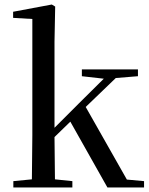

<svg xmlns="http://www.w3.org/2000/svg" viewBox="-20 -829 660 849"><path d="M342 -492 439 -481 327 -370 221 -264V-644L224 -800L209 -809L38 -777V-750L123 -745V-230L121 -36L39 -28V0H300V-28L223 -36L221 -223L291 -291L455 0H617V-28L541 -35L359 -356L492 -484L590 -492V-522H342Z"/></svg>

Font: Noto Serif JP Medium
Style: Regular
Weight: 500
Designer: Ryoko NISHIZUKA 西塚涼子 (kana & ideographs); Frank Grießhammer (Latin, Greek & Cyrillic); Wenlong ZHANG 张文龙 (bopomofo); San
Foundry: Adobe
Version: Version 2.001;hotconv 1.1.0;makeotfexe 2.6.0